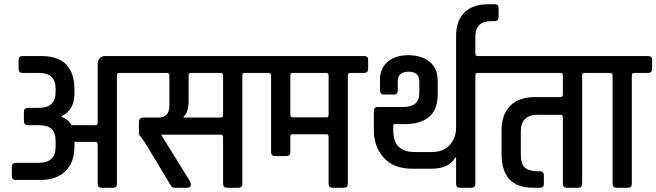

<svg xmlns="http://www.w3.org/2000/svg" viewBox="-20 -888 3104 908"><path d="M478 -623H609Q629 -623 629 -605V-562Q629 -543 609 -543H544Q533 -543 533 -531V-19Q533 0 514 0H461Q442 0 442 -19V-205Q442 -217 431 -217H332V-196Q332 -120 289.5 -78.5Q247 -37 170 -37H56Q36 -37 36 -56V-99Q36 -118 56 -118H164Q243 -118 243 -194V-222Q243 -260 224 -278Q205 -296 164 -296H112Q93 -296 93 -316V-358Q93 -378 112 -378H164Q243 -378 243 -453V-467Q243 -506 224 -524.5Q205 -543 164 -543H87Q68 -543 68 -562V-605Q68 -623 87 -623H175Q332 -623 332 -464V-448Q332 -367 272 -339V-335Q303 -324 318 -296H431Q442 -296 442 -308V-585Q442 -602 451.5 -612.5Q461 -623 478 -623Z M848 -332H1024Q1035 -332 1035 -344V-531Q1035 -543 1024 -543H883Q872 -543 872 -531V-411Q872 -356 848 -336ZM883 -17Q883 0 865 0H806Q794 0 787 -12L666 -213L637 -253V-310Q637 -332 660 -332H729Q781 -332 781 -388V-531Q781 -543 770 -543H600Q581 -543 581 -563V-605Q581 -623 600 -623H1202Q1222 -623 1222 -605V-562Q1222 -543 1202 -543H1137Q1126 -543 1126 -531V-19Q1126 0 1106 0H1054Q1035 0 1035 -19V-239Q1035 -251 1024 -251H742L877 -33Q883 -21 883 -17Z M1534 -345V-531Q1534 -542 1525 -543H1364Q1353 -543 1353 -531V-345Q1353 -333 1364 -333H1523Q1534 -333 1534 -345ZM1523 -253H1364Q1353 -253 1353 -241V-169Q1353 -150 1334 -150H1281Q1262 -150 1262 -169V-531Q1262 -542 1252 -543H1193Q1174 -543 1174 -562V-605Q1174 -623 1193 -623H1702Q1721 -623 1721 -605V-562Q1721 -543 1702 -543H1636Q1625 -543 1625 -531V-19Q1625 0 1606 0H1554Q1534 0 1534 -19V-241Q1534 -253 1523 -253Z M2137 -143H2133Q2103 -90 2020 -90H1931Q1840 -90 1794 -143Q1748 -196 1748 -269V-363Q1748 -382 1768 -382H1886Q1963 -382 1963 -447V-502Q1963 -549 1912 -549Q1861 -549 1861 -503V-461Q1861 -441 1844 -441H1795Q1777 -441 1777 -461V-512Q1777 -565 1813.5 -596Q1850 -627 1911 -627Q1972 -627 2011 -596.5Q2050 -566 2050 -504V-442Q2050 -301 1892 -301H1840V-269Q1840 -169 1942 -169H2021Q2078 -169 2107.5 -203Q2137 -237 2137 -284V-585Q2137 -602 2146.5 -612.5Q2156 -623 2173 -623H2304Q2323 -623 2323 -605V-562Q2323 -543 2304 -543H2239Q2228 -543 2228 -531V-19Q2228 0 2209 0H2156Q2137 0 2137 -19Z M2238 -623V-579H2137V-717Q2137 -790 2176.5 -829Q2216 -868 2289 -868H2319Q2338 -868 2338 -849V-807Q2338 -788 2319 -788H2303Q2228 -788 2228 -715V-635Q2228 -623 2238 -623Z M2443 -266V-157Q2443 -114 2461 -96.5Q2479 -79 2521 -78H2532Q2552 -78 2552 -59V-19Q2552 0 2532 0H2501Q2352 0 2352 -160V-271Q2352 -348 2393.5 -388.5Q2435 -429 2510 -429H2631Q2642 -429 2642 -441V-531Q2642 -542 2633 -543H2295Q2276 -543 2276 -562V-605Q2276 -623 2295 -623H2810Q2829 -623 2829 -605V-562Q2829 -543 2810 -543H2744Q2733 -543 2733 -531V-19Q2733 0 2714 0H2662Q2642 0 2642 -19V-333Q2642 -345 2631 -345H2522Q2443 -345 2443 -266Z M2949 0H2896Q2877 0 2877 -19V-531Q2877 -543 2866 -543H2801Q2781 -543 2781 -562V-605Q2781 -623 2801 -623H3044Q3064 -623 3064 -605V-562Q3064 -543 3044 -543H2979Q2968 -543 2968 -531V-19Q2968 0 2949 0Z"/></svg>

Font: Rajdhani Semibold
Style: Regular
Weight: 600
Designer: Satya Rajpurohit, Jyotish Sonowal
Foundry: Indian Type Foundry
Version: Version 1.200;PS 1.0;hotconv 1.0.78;makeotf.lib2.5.61930; tt